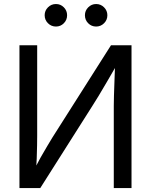

<svg xmlns="http://www.w3.org/2000/svg" viewBox="-20 -958 769 978"><path d="M649.9 0H559.6V-418.9Q559.6 -438 560.5 -470.9Q561.5 -503.9 563.2 -549.1Q564.9 -594.2 566.9 -649.9L580.1 -636.7Q548.8 -582.5 524.9 -541.5Q501 -500.5 482.7 -470.2Q464.4 -439.9 450.2 -418L185.1 0H79.1V-727.5H169.4V-268.1Q169.4 -250 168.9 -218.3Q168.5 -186.5 167 -150.1Q165.5 -113.8 162.6 -81.1L152.3 -90.8Q169.4 -124.5 187.3 -156.5Q205.1 -188.5 221.2 -214.8Q237.3 -241.2 247.1 -257.8L545.4 -727.5H649.9ZM469.7 -822.8Q445.8 -822.8 429.2 -839.6Q412.6 -856.4 412.6 -880.4Q412.6 -903.8 429.4 -920.7Q446.3 -937.5 469.7 -937.5Q493.2 -937.5 510 -920.7Q526.9 -903.8 526.9 -880.4Q526.9 -856.4 510 -839.6Q493.2 -822.8 469.7 -822.8ZM265.1 -822.8Q241.2 -822.8 224.4 -839.6Q207.5 -856.4 207.5 -880.4Q207.5 -903.8 224.4 -920.7Q241.2 -937.5 265.1 -937.5Q288.6 -937.5 305.2 -920.7Q321.8 -903.8 321.8 -880.4Q321.8 -856.4 305.2 -839.6Q288.6 -822.8 265.1 -822.8Z"/></svg>

Font: Inter 24pt
Style: Regular
Weight: 400
Designer: Rasmus Andersson
Foundry: rsms
Version: Version 4.001;git-66647c0bb